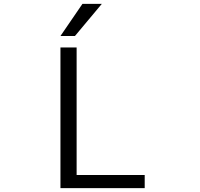

<svg xmlns="http://www.w3.org/2000/svg" viewBox="-20 -977 1040 997"><path d="M508.8 -957 369.1 -790H293.9L408.2 -957ZM377.9 -730.5V-68.4H731.4V0H293.9V-730.5Z"/></svg>

Font: Gen Shin Gothic Monospace Normal
Style: Regular
Weight: 350
Designer: [Source Han Sans]
Ryoko NISHIZUKA  (kana & ideographs); Paul D. Hunt (Latin, Greek & Cyrillic); Wenlong ZHANG  (bopomofo
Version: Version 1.002.20150607